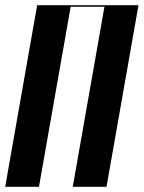

<svg xmlns="http://www.w3.org/2000/svg" viewBox="-37 -719 553 739"><path d="M106 -699H496L373 0H243L365 -693H235L113 0H-17Z"/></svg>

Font: Moniqa Black Ita Display
Style: Italic
Weight: 900
Italic angle: -10°
Designer: Rajesh Rajput
Foundry: Rajesh Rajput
Version: Version 1.000